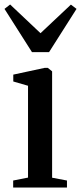

<svg xmlns="http://www.w3.org/2000/svg" viewBox="-33 -833 360 853"><path d="M25.5 0V-31L91.5 -44V-452L26 -471V-501.5L165.5 -531.5H179.5L198.5 -516V-43.5L264.5 -31V0ZM109 -601.5 -13 -793.5 12 -813 147 -685.5 282 -812.5 307 -793.5 185 -601.5Z"/></svg>

Font: Merriweather 96pt Medium
Style: Regular
Weight: 500
Version: Version 2.100